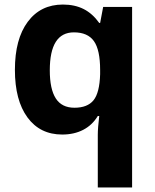

<svg xmlns="http://www.w3.org/2000/svg" viewBox="-20 -576 673 836"><path d="M304.2 -106.9Q360.8 -106.9 387.2 -139.4Q413.6 -171.9 416 -252.9V-271Q416 -358.9 388.9 -397Q361.8 -435.1 301.8 -435.1Q196.8 -435.1 196.8 -270Q196.8 -188 222.9 -147.5Q249 -106.9 304.2 -106.9ZM251 9.8Q154.3 9.8 99.6 -64.7Q44.9 -139.2 44.9 -272Q44.9 -405.8 100.8 -481Q156.7 -556.2 253.9 -556.2Q305.7 -556.2 344.2 -536.6Q382.8 -517.1 412.1 -476.1H416L429.2 -545.9H555.2V240.2H405.8V11.2Q405.8 -18.6 412.1 -70.8H405.8Q381.8 -31.2 342.3 -10.7Q302.7 9.8 251 9.8Z"/></svg>

Font: Zoram GWebM
Style: Bold
Weight: 700
Foundry: Ascender Corporation
Version: Version 1.000